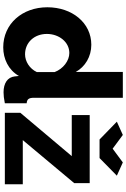

<svg xmlns="http://www.w3.org/2000/svg" viewBox="184 -954 780 1188"><g transform="rotate(90 574.0 -360.0)"><path d="M733 -693 843 -586H958L1067 -693L985 -730L900 -667L815 -730ZM678 0H1120V-111H847L1113 -429V-525H692V-414H946L678 -96ZM273 10C344 10 413 -22 450 -87L453 -60C458 -16 496 8 551 8C569 8 590 6 619 0V-135C594 -137 585 -148 585 -180V-730H425V-439C393 -497 330 -535 257 -535C121 -535 25 -416 25 -263C25 -107 128 10 273 10ZM316 -125C243 -125 190 -182 190 -260C190 -334 239 -399 308 -399C356 -399 406 -361 426 -308V-198C405 -153 360 -125 316 -125Z"/></g></svg>

Font: Raleway
Style: ExtraBold
Weight: 800
Designer: Matt McInerney, Pablo Impallari, Rodrigo Fuenzalida
Foundry: Matt McInerney, Pablo Impallari, Rodrigo Fuenzalida
Version: Version 3.000